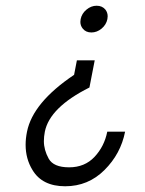

<svg xmlns="http://www.w3.org/2000/svg" viewBox="-20 -524 509 673"><path d="M318.8 -503.9Q338.4 -503.9 349.6 -490.2Q357.4 -480 357.4 -466.8Q357.4 -462.4 356.4 -457Q352.5 -437.5 336.2 -423.8Q319.8 -410.2 300.3 -410.2Q280.8 -410.2 270 -423.8Q261.7 -434.1 261.7 -447.3Q261.7 -452.1 262.7 -457Q266.6 -476.6 283 -490.2Q299.3 -503.9 318.8 -503.9ZM239.7 -261.7 249.5 -312.5H312L293.5 -217.3Q154.3 -147.5 137.2 -62.5Q133.8 -44.9 133.8 -29.3Q133.8 1.5 150.6 32Q167.5 62.5 222.2 62.5Q276.9 62.5 311.3 25.9Q345.7 -10.7 356 -62.5H418.5Q403.3 15.1 346.2 72Q289.1 128.9 208.5 128.9Q127.9 128.9 93.8 71.8Q69.8 32.7 69.8 -16.6Q69.8 -38.6 74.7 -62.5Q95.2 -164.6 239.7 -261.7Z"/></svg>

Font: Juliett
Style: Italic
Weight: 400
Italic angle: -11.25°
Designer: GGBotNet
Foundry: GGBotNet
Version: 0.60